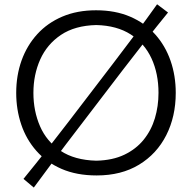

<svg xmlns="http://www.w3.org/2000/svg" viewBox="-20 -805 892 893"><path d="M429.8 11Q544.4 11 626.8 -39.1Q709.2 -89.2 753.3 -176.2Q797.4 -263.3 797.4 -373Q797.4 -452.9 773.2 -522.6Q748.9 -592.4 701.9 -645Q654.8 -697.6 585.6 -727.4Q516.4 -757.2 426.9 -757.2Q339 -757.2 270.1 -727.9Q201.2 -698.6 153.4 -646.2Q105.5 -593.7 80.4 -524Q55.4 -454.2 55.4 -372.9Q55.4 -295.3 78.8 -225.9Q102.2 -156.5 149.2 -103.3Q196.1 -50.1 266.3 -19.5Q336.4 11 429.8 11ZM427.7 -57.6Q326.6 -60.3 261.8 -103.6Q197 -146.9 166.2 -217.7Q135.4 -288.5 135.4 -373Q135.4 -457.7 167.1 -528.5Q198.9 -599.3 263.7 -642.8Q328.6 -686.2 427.7 -688.5Q523.7 -686.2 588.1 -644.8Q652.4 -603.3 684.8 -533Q717.2 -462.6 717.2 -373Q717.2 -311.1 700.4 -255Q683.6 -199 648.3 -155.3Q612.9 -111.5 558.3 -85.4Q503.8 -59.3 427.7 -57.6ZM137.2 67.4Q187.3 -0.6 236.4 -66.6Q285.6 -132.7 342.1 -206.1L549.3 -477.2Q606.3 -551.1 656.1 -614.9Q705.9 -678.8 761.5 -746.8L710.6 -785.1Q660.5 -714.4 611.6 -649.2Q562.7 -583.9 505.2 -508.6L300.1 -240.5Q244.1 -167.2 194.9 -104.7Q145.6 -42.1 89.2 27Z"/></svg>

Font: Pinar-VF
Style: Regular
Weight: 300
Designer: Amin Abedi
Version: Version 3.0